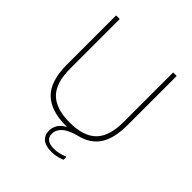

<svg xmlns="http://www.w3.org/2000/svg" viewBox="-247 -904 1266 1266"><g transform="rotate(45 386.5 -271.0)"><path d="M438 198Q383.5 198 355.8 174.8Q328 151.5 328 109Q328 82.5 343.2 55.5Q358.5 28.5 396.5 9H387Q244 9 174 -59.8Q104 -128.5 104 -283V-740H138V-278Q138 -144 198.8 -84Q259.5 -24 387 -24Q514.5 -24 575.2 -84Q636 -144 636 -278V-740H669V-283Q669 -160 625.5 -92.2Q582 -24.5 492 -2Q420 16 388 45Q356 74 356 110Q356 172 436 172Q459.5 172 481.2 166.8Q503 161.5 532 151V178Q484.5 198 438 198Z"/></g></svg>

Font: Encode Sans Expanded Expanded Thin
Style: Regular
Weight: 100
Width: 7
Designer: Multiple Designers
Foundry: Impallari Type
Version: Version 3.000; ttfautohint (v1.8.3) -l 8 -r 50 -G 200 -x 14 